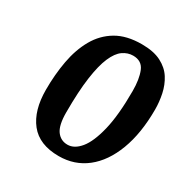

<svg xmlns="http://www.w3.org/2000/svg" viewBox="-156 -789 899 930"><g transform="rotate(30 294.0 -324.5)"><path d="M375 -660Q441 -660 483 -638.5Q525 -617 547.5 -581.5Q570 -546 579 -503Q588 -460 588 -418Q588 -285 551.5 -188.5Q515 -92 449.5 -40.5Q384 11 296 11Q187 11 134.5 -55Q82 -121 82 -237Q82 -322 96 -398.5Q110 -475 143.5 -534Q177 -593 233.5 -626.5Q290 -660 375 -660ZM366 -591Q336 -591 309.5 -572.5Q283 -554 263.5 -509Q244 -464 233 -386.5Q222 -309 222 -191Q222 -119 244.5 -88.5Q267 -58 305 -58Q343 -58 375.5 -97.5Q408 -137 428.5 -221.5Q449 -306 449 -441Q449 -507 432 -549Q415 -591 366 -591Z"/></g></svg>

Font: Arsenal SC
Style: Bold Italic
Weight: 700
Italic angle: -9.10001°
Designer: Andrij Shevchenko
Foundry: Stairsfor
Version: Version 2.001; ttfautohint (v1.8.4.7-5d5b)